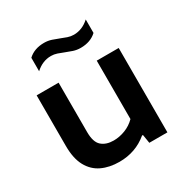

<svg xmlns="http://www.w3.org/2000/svg" viewBox="-179 -924 1034 1075"><g transform="rotate(-30 338.0 -386.0)"><path d="M286.5 9Q222.5 9 173.8 -14Q125 -37 97.5 -87.2Q70 -137.5 70 -218.5V-545.5H212V-226Q212 -161 240.8 -135.8Q269.5 -110.5 318 -110.5Q355.5 -110.5 393 -125Q430.5 -139.5 458.5 -168V-545.5H600.5V0H483.5L474.5 -55.5H468.5Q391.5 9 286.5 9ZM417.5 -652Q392.5 -652 370 -659.5Q347.5 -667 326.5 -675.5Q307 -683.5 288 -690Q269 -696.5 249 -696.5Q194.5 -696.5 149.5 -655.5V-742.5Q189 -779.5 252.5 -779.5Q277.5 -779.5 300 -772Q322.5 -764.5 343.5 -756Q363 -748 382 -741.5Q401 -735 421 -735Q475.5 -735 520.5 -776V-689Q481 -652 417.5 -652Z"/></g></svg>

Font: Encode Sans Expanded Expanded SemiBold
Style: Regular
Weight: 600
Width: 7
Designer: Multiple Designers
Foundry: Impallari Type
Version: Version 3.000; ttfautohint (v1.8.3) -l 8 -r 50 -G 200 -x 14 